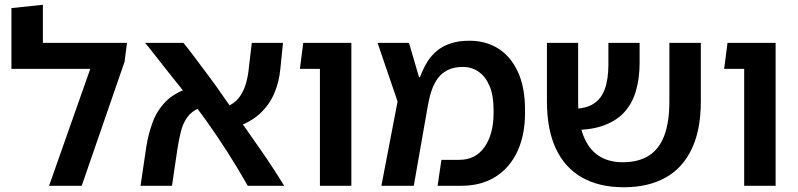

<svg xmlns="http://www.w3.org/2000/svg" viewBox="-20 -780 3348 806"><path d="M160 -600H513L503 -521L323 0H186L359 -491H28V-746L160 -760Z M1020 0Q977 -76 934 -143Q891 -210 847.5 -271Q804 -332 757 -389Q735 -416 711 -446.5Q687 -477 663.5 -506.5Q640 -536 621 -560.5Q602 -585 589 -600H750Q769 -577 791.5 -547Q814 -517 838 -485Q862 -453 884 -423Q929 -358 978 -288.5Q1027 -219 1077 -147Q1127 -75 1173 0ZM570 0 594 -163Q603 -219 621 -267.5Q639 -316 675.5 -353.5Q712 -391 776 -411L816 -326Q784 -313 766 -287.5Q748 -262 739.5 -228.5Q731 -195 725 -156L702 0ZM967 -245 927 -330Q963 -344 982.5 -369Q1002 -394 1012 -428Q1022 -462 1025 -499L1037 -600H1168L1157 -492Q1152 -437 1131.5 -388.5Q1111 -340 1071 -303Q1031 -266 967 -245Z M1323 0V-600H1455V0ZM1239 -491 1253 -600H1410V-491Z M1581 0 1649 -354 1565 -600H1697L1739 -456H1743Q1756 -491 1773 -519Q1790 -547 1814.5 -567Q1839 -587 1872.5 -598Q1906 -609 1950 -609Q2020 -609 2072 -576Q2124 -543 2154 -478.5Q2184 -414 2184 -319V-306Q2184 -214 2152.5 -145.5Q2121 -77 2061 -38.5Q2001 0 1915 0H1817L1833 -109H1908Q1977 -109 2014.5 -163.5Q2052 -218 2052 -306V-319Q2052 -380 2035 -419.5Q2018 -459 1989 -479Q1960 -499 1924 -499Q1886 -499 1860.5 -486.5Q1835 -474 1818.5 -452Q1802 -430 1792 -400.5Q1782 -371 1776 -336L1717 0Z M2597 6Q2496 6 2424 -34.5Q2352 -75 2314 -155Q2276 -235 2276 -355V-600H2407V-356Q2407 -267 2429 -210.5Q2451 -154 2492.5 -126.5Q2534 -99 2594 -99H2600Q2662 -100 2704.5 -127Q2747 -154 2768.5 -210.5Q2790 -267 2790 -354V-600H2922V-354Q2922 -235 2884 -155Q2846 -75 2775 -35Q2704 5 2604 6ZM2370 -235 2363 -324Q2428 -320 2465 -340.5Q2502 -361 2518 -403.5Q2534 -446 2534 -509V-600H2665V-515Q2665 -450 2649 -396.5Q2633 -343 2598.5 -306.5Q2564 -270 2507.5 -251Q2451 -232 2370 -235Z M3104 0V-600H3236V0ZM3020 -491 3034 -600H3191V-491Z"/></svg>

Font: Noto Sans Hebrew Thin SemiBold
Style: Regular
Weight: 600
Version: Version 3.001